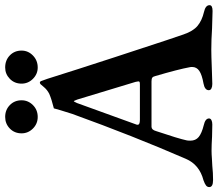

<svg xmlns="http://www.w3.org/2000/svg" viewBox="-76 -788 864 761"><g transform="rotate(-90 356.5 -407.0)"><path d="M-4 -10Q-4 -18 2.5 -23Q9 -28 23 -33Q85 -49 108 -103Q198 -310 286 -553Q295 -580 300.5 -599.5Q306 -619 308 -626Q344 -635 365 -644Q381 -652 391.5 -664.5Q402 -677 404 -679Q412 -685 416 -677Q418 -673 425 -652Q462 -534 510.5 -385.5Q559 -237 578 -180L601 -112Q614 -74 635 -56.5Q656 -39 690 -31Q717 -25 717 -9Q717 3 694 3L625 1Q580 -2 540 -2Q518 -2 468 0Q422 2 405 2Q394 2 387 -1.5Q380 -5 380 -12Q380 -28 407 -33Q441 -39 456.5 -49.5Q472 -60 472 -78Q472 -85 471 -88Q463 -132 436 -224Q434 -233 429.5 -236Q425 -239 415 -239H235Q223 -239 218 -221Q188 -132 181 -99Q180 -94 180 -85Q180 -64 194.5 -52Q209 -40 241 -32Q268 -26 268 -11Q268 -5 261.5 -1.5Q255 2 244 2L196 1Q162 -1 140 -1Q126 -1 107.5 0.5Q89 2 80 2Q52 5 24 5Q-4 5 -4 -10ZM401 -285Q409 -285 412 -286Q415 -287 415 -291Q415 -292 413 -302L343 -533Q338 -547 336 -547Q335 -547 329 -534L245 -302Q243 -298 243 -294Q243 -285 262 -285ZM209 -754Q209 -782 228 -800.5Q247 -819 274 -819Q302 -819 321 -800.5Q340 -782 340 -754Q340 -728 321 -709Q302 -690 274 -690Q247 -690 228 -709Q209 -728 209 -754ZM406 -754Q406 -782 425 -800.5Q444 -819 470 -819Q499 -819 518 -800.5Q537 -782 537 -754Q537 -728 517.5 -709Q498 -690 470 -690Q444 -690 425 -709Q406 -728 406 -754Z"/></g></svg>

Font: EB Garamond SemiBold
Style: Regular
Weight: 600
Designer: Georg Duffner and Octavio Pardo
Foundry: Georg Duffner
Version: Version 1.000